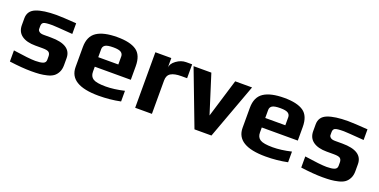

<svg xmlns="http://www.w3.org/2000/svg" viewBox="-19 -1029 3104 1573"><g transform="rotate(20 1532.5 -242.0)"><path d="M481 -189C481 -266.3 421.7 -305 303 -305H239C221.7 -305 208.8 -308.3 200.5 -315C192.2 -321.7 188 -329 188 -337V-363C188 -379 193.3 -389.8 204 -395.5C214.7 -401.2 240.3 -404 281 -404C294.3 -404 353 -400 457 -392V-485C374.3 -491 317 -494 285 -494C208.3 -494 149 -485.7 107 -469C65 -452.3 44 -422 44 -378V-319C44 -279.7 58.2 -249.8 86.5 -229.5C114.8 -209.2 154.3 -199 205 -199H268C296.7 -199 315.3 -195.2 324 -187.5C332.7 -179.8 337 -168.3 337 -153V-123C337 -106.3 329.2 -95.2 313.5 -89.5C297.8 -83.8 275.7 -81 247 -81C211 -81 146.7 -88 54 -102V-5C128.7 5 192.3 10 245 10C272.3 10 296.2 9.2 316.5 7.5C336.8 5.8 358 2.3 380 -3C402 -8.3 419.8 -15.8 433.5 -25.5C447.2 -35.2 458.5 -48.7 467.5 -66C476.5 -83.3 481 -104 481 -128Z M1036 -203V-321C1036 -385.7 1017.7 -430.7 981 -456C944.3 -481.3 888.7 -494 814 -494C734.7 -494 675 -480.7 635 -454C595 -427.3 575 -383 575 -321V-147C575 -42.3 660.7 10 832 10C897.3 10 960.7 3.7 1022 -9V-102C962 -88 908 -81 860 -81C806.7 -81 770.3 -87.2 751 -99.5C731.7 -111.8 722 -131.7 722 -159V-203ZM897 -286H722V-356C722 -371.3 728.2 -383.2 740.5 -391.5C752.8 -399.8 776.7 -404 812 -404C844 -404 866.2 -399.8 878.5 -391.5C890.8 -383.2 897 -371.3 897 -356Z M1465 -373V-494H1413C1383.7 -494 1355.5 -484.2 1328.5 -464.5C1301.5 -444.8 1287.7 -423 1287 -399V-484H1148V0H1294V-291C1294 -321 1304.2 -342.2 1324.5 -354.5C1344.8 -366.8 1375 -373 1415 -373Z M1991 -484H1844L1742 -149L1636 -484H1481L1665 0H1813Z M2492 -203V-321C2492 -385.7 2473.7 -430.7 2437 -456C2400.3 -481.3 2344.7 -494 2270 -494C2190.7 -494 2131 -480.7 2091 -454C2051 -427.3 2031 -383 2031 -321V-147C2031 -42.3 2116.7 10 2288 10C2353.3 10 2416.7 3.7 2478 -9V-102C2418 -88 2364 -81 2316 -81C2262.7 -81 2226.3 -87.2 2207 -99.5C2187.7 -111.8 2178 -131.7 2178 -159V-203ZM2353 -286H2178V-356C2178 -371.3 2184.2 -383.2 2196.5 -391.5C2208.8 -399.8 2232.7 -404 2268 -404C2300 -404 2322.2 -399.8 2334.5 -391.5C2346.8 -383.2 2353 -371.3 2353 -356Z M3021 -189C3021 -266.3 2961.7 -305 2843 -305H2779C2761.7 -305 2748.8 -308.3 2740.5 -315C2732.2 -321.7 2728 -329 2728 -337V-363C2728 -379 2733.3 -389.8 2744 -395.5C2754.7 -401.2 2780.3 -404 2821 -404C2834.3 -404 2893 -400 2997 -392V-485C2914.3 -491 2857 -494 2825 -494C2748.3 -494 2689 -485.7 2647 -469C2605 -452.3 2584 -422 2584 -378V-319C2584 -279.7 2598.2 -249.8 2626.5 -229.5C2654.8 -209.2 2694.3 -199 2745 -199H2808C2836.7 -199 2855.3 -195.2 2864 -187.5C2872.7 -179.8 2877 -168.3 2877 -153V-123C2877 -106.3 2869.2 -95.2 2853.5 -89.5C2837.8 -83.8 2815.7 -81 2787 -81C2751 -81 2686.7 -88 2594 -102V-5C2668.7 5 2732.3 10 2785 10C2812.3 10 2836.2 9.2 2856.5 7.5C2876.8 5.8 2898 2.3 2920 -3C2942 -8.3 2959.8 -15.8 2973.5 -25.5C2987.2 -35.2 2998.5 -48.7 3007.5 -66C3016.5 -83.3 3021 -104 3021 -128Z"/></g></svg>

Font: Play
Style: Bold
Weight: 700
Designer: Jonas Hecksher
Foundry: Jonas Hecksher, Playtypeª, e-types AS
Version: Version 1.002